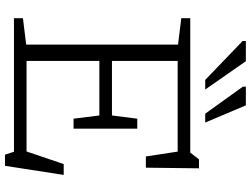

<svg xmlns="http://www.w3.org/2000/svg" viewBox="-138 -832 1006 770"><g transform="rotate(90 365.0 -447.0)"><path d="M53 0V-36L159 -49V-658L53 -671V-707H592L619 -742H655L652.5 -529H607.5L588 -656.5H224.5V-393H443L456 -494.5H496V-239H456L443 -342.5H224.5V-50.5H587.5L638 -199.5H681.5L645 36H600.5L588.5 0ZM339 -767H300.5L144.5 -917V-930H225.5ZM471.5 -767H436L327.5 -918V-930H402.5Z"/></g></svg>

Font: Newsreader 6pt Light
Style: Regular
Weight: 300
Designer: Hugues Gentile
Foundry: Production Type
Version: Version 1.003; ttfautohint (v1.8.3)